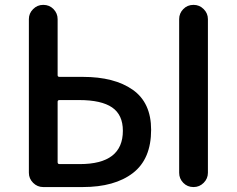

<svg xmlns="http://www.w3.org/2000/svg" viewBox="-20 -756 957 776"><path d="M154.3 0Q130.9 0 113.8 -17.1Q96.7 -34.2 96.7 -57.6V-678.7Q96.7 -702.1 113.8 -719.2Q130.9 -736.3 154.3 -736.3H155.3Q179.7 -736.3 196.3 -719.2Q212.9 -702.1 212.9 -678.7V-452.1Q212.9 -445.3 220.7 -445.3H314.5Q442.4 -445.3 516.6 -393.1Q590.8 -340.8 590.8 -231.4Q590.8 -113.3 517.1 -56.6Q443.4 0 314.5 0ZM212.9 -100.6Q212.9 -92.8 220.7 -92.8H302.7Q476.6 -92.8 476.6 -227.5Q476.6 -292 433.1 -321.8Q389.6 -351.6 299.8 -351.6H220.7Q212.9 -351.6 212.9 -344.7ZM761.7 0Q737.3 0 720.7 -17.1Q704.1 -34.2 704.1 -57.6V-678.7Q704.1 -702.1 720.7 -719.2Q737.3 -736.3 761.7 -736.3H762.7Q786.1 -736.3 803.2 -719.2Q820.3 -702.1 820.3 -678.7V-57.6Q820.3 -34.2 803.2 -17.1Q786.1 0 762.7 0Z"/></svg>

Font: Gen Jyuu Gothic Medium
Style: Regular
Weight: 500
Designer: [Source Han Sans]
Ryoko NISHIZUKA  (kana & ideographs); Paul D. Hunt (Latin, Greek & Cyrillic); Wenlong ZHANG  (bopomofo
Version: Version 1.002.20150607